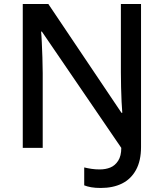

<svg xmlns="http://www.w3.org/2000/svg" viewBox="-20 -734 813 953"><path d="M480 199Q453 199 433 195.5Q413 192 398 186V97Q414 101 433.5 104Q453 107 475 107Q504 107 527.5 97.5Q551 88 566.5 64Q582 40 582 0L188 -577H184Q186 -558 187.5 -523Q189 -488 190.5 -448Q192 -408 192 -371V0H93V-714H220L583 -174H587Q585 -195 583.5 -228.5Q582 -262 581 -300.5Q580 -339 580 -375V-714H680V-4Q680 64 655 109.5Q630 155 585.5 177Q541 199 480 199Z"/></svg>

Font: Noto Sans Khmer Medium
Style: Regular
Weight: 500
Version: Version 2.003